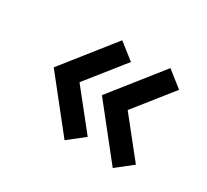

<svg xmlns="http://www.w3.org/2000/svg" viewBox="-98 -641 800 742"><g transform="rotate(30 301.5 -270.0)"><path d="M472 -47 295 -270 472 -493 543 -437 410 -270 543 -103ZM257 -47 80 -270 257 -493 328 -437 195 -270 328 -103Z"/></g></svg>

Font: Manrope ExtraLight ExtraBold
Style: Regular
Weight: 800
Version: Version 4.504